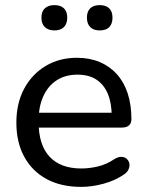

<svg xmlns="http://www.w3.org/2000/svg" viewBox="-20 -722 574 751"><path d="M298 9Q219 9 162.5 -21.5Q106 -52 75 -108.5Q44 -165 44 -242Q44 -318 74.5 -375Q105 -432 158.5 -464Q212 -496 281 -496Q330 -496 369.5 -479.5Q409 -463 437 -432Q465 -401 479.5 -356.5Q494 -312 494 -256Q494 -240 484.5 -231.5Q475 -223 457 -223H115V-281H434L417 -267Q417 -319 401.5 -355.5Q386 -392 356.5 -411Q327 -430 283 -430Q235 -430 201 -407.5Q167 -385 149 -344.5Q131 -304 131 -251V-245Q131 -155 174 -109Q217 -63 298 -63Q330 -63 363.5 -71Q397 -79 428 -100Q443 -109 455.5 -108.5Q468 -108 476 -100.5Q484 -93 486 -82.5Q488 -72 483 -60Q478 -48 464 -39Q431 -16 385.5 -3.5Q340 9 298 9ZM370 -603Q346 -603 333 -616Q320 -629 320 -653Q320 -677 333 -689.5Q346 -702 370 -702Q394 -702 407 -689.5Q420 -677 420 -653Q420 -629 407.5 -616Q395 -603 370 -603ZM193 -603Q169 -603 155.5 -616Q142 -629 142 -653Q142 -677 155.5 -689.5Q169 -702 193 -702Q217 -702 230 -689.5Q243 -677 243 -653Q243 -629 230 -616Q217 -603 193 -603Z"/></svg>

Font: Nunito ExtraLight Medium
Style: Regular
Weight: 500
Version: Version 3.602